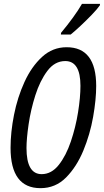

<svg xmlns="http://www.w3.org/2000/svg" viewBox="-20 -970 541 1000"><path d="M191 10Q269 10 324 -45.5Q379 -101 414 -185.5Q449 -270 465 -361Q481 -452 481 -522Q481 -724 327 -724Q254 -724 199 -673.5Q144 -623 107.5 -543Q71 -463 53 -372Q35 -281 35 -200Q35 10 191 10ZM197 -63Q118 -63 118 -199Q118 -247 129 -322.5Q140 -398 164 -473.5Q188 -549 226.5 -600.5Q265 -652 320 -652Q399 -652 399 -523Q399 -463 386.5 -385Q374 -307 349 -233Q324 -159 286 -111Q248 -63 197 -63ZM297 -790H348Q368 -806 398.5 -834.5Q429 -863 457.5 -892.5Q486 -922 500 -942L501 -950H407Q388 -917 360 -878.5Q332 -840 298 -799Z"/></svg>

Font: Noto Sans UI Condensed
Style: Italic
Weight: 400
Width: 3
Italic angle: -12°
Designer: Monotype Design Team
Foundry: Monotype Imaging Inc.
Version: Version 1.901